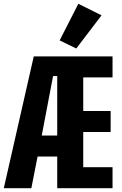

<svg xmlns="http://www.w3.org/2000/svg" viewBox="-24 -997 644 1017"><path d="M279.1 0H572.1V-111.2H416.9V-297.9H562.1V-409.1H416.9V-587H572.1V-698.2H154.8L-3.9 0H142L175.1 -168H279.1ZM197.1 -279.1 257.1 -594.1H279.1V-279.1ZM291.9 -783 380 -740.1 513.8 -915.8 391 -976.9Z"/></svg>

Font: Margiela Mono Bold
Style: Regular
Weight: 700
Designer: Mike Abbink, Paul van der Laan, Pieter van Rosmalen
Foundry: Bold Monday
Version: Version 2.003 2021